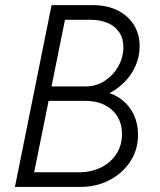

<svg xmlns="http://www.w3.org/2000/svg" viewBox="-20 -740 632 760"><path d="M94.7 0 106 -58.1H292Q341.8 -58.1 380.4 -77.4Q418.9 -96.7 440.9 -130.9Q462.9 -165 462.9 -209.5Q462.9 -248.5 445.1 -278.1Q427.2 -307.6 394.8 -324.2Q362.3 -340.8 317.4 -340.8H149.9L161.6 -397.9H318.4Q361.3 -397.9 395 -420.2Q428.7 -442.4 448.5 -477.8Q468.3 -513.2 468.3 -552.2Q468.3 -588.9 451.4 -613Q434.6 -637.2 405.5 -649.4Q376.5 -661.6 339.8 -661.6H213.9L226.6 -719.7H347.7Q403.3 -719.7 444.8 -699.2Q486.3 -678.7 509.5 -642.1Q532.7 -605.5 532.7 -556.6Q532.7 -514.2 515.1 -476.1Q497.6 -438 466.3 -408.7Q435.1 -379.4 394 -362.3L393.1 -377Q433.6 -368.2 463.6 -344.2Q493.7 -320.3 510 -285.2Q526.4 -250 526.4 -206.5Q526.4 -147.5 495.8 -100.8Q465.3 -54.2 413.6 -27.1Q361.8 0 296.4 0ZM39.1 0 184.1 -719.7H249L103.5 0Z"/></svg>

Font: Reddit Sans Light
Style: Italic
Weight: 300
Italic angle: -11.25°
Designer: Stephen Hutchings
Version: Version 1.013